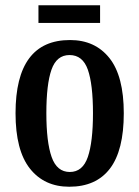

<svg xmlns="http://www.w3.org/2000/svg" viewBox="-20 -699 529 729"><path d="M243 10Q148 10 93.5 -59Q39 -128 39 -269Q39 -547 246 -547Q341 -547 395.5 -478.5Q450 -410 450 -269Q450 -128 397.5 -59Q345 10 243 10ZM245 -46Q294 -46 313.5 -103Q333 -160 333 -269Q333 -379 313.5 -434.5Q294 -490 244 -490Q195 -490 175.5 -434.5Q156 -379 156 -269Q156 -160 176 -103Q196 -46 245 -46ZM126 -612V-679H360V-612Z"/></svg>

Font: Noto Serif Myanmar ExtraCondensed SemiBold
Style: Regular
Weight: 600
Width: 2
Designer: Ben Mitchell and the Monotype Design Team
Foundry: Monotype Imaging Inc.
Version: Version 2.106; ttfautohint (v1.8.4.7-5d5b)